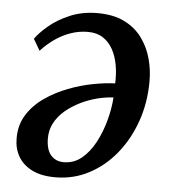

<svg xmlns="http://www.w3.org/2000/svg" viewBox="-46 -606 597 663"><g transform="rotate(5 252.5 -274.0)"><path d="M54.5 -455.5Q68.5 -476 98 -501.2Q127.5 -526.5 170.5 -544.8Q213.5 -563 266 -563Q321 -563 359 -544.2Q397 -525.5 420.5 -493.5Q444 -461.5 454.8 -422Q465.5 -382.5 465 -341Q464.5 -268 441.8 -203.8Q419 -139.5 379 -90.5Q339 -41.5 285.5 -13.5Q232 14.5 169.5 14.5Q120 14.5 88.2 -1.8Q56.5 -18 40.8 -45.2Q25 -72.5 25 -107Q24.5 -154 46.8 -189.5Q69 -225 106 -250.8Q143 -276.5 186.2 -293Q229.5 -309.5 272 -317.5Q314.5 -325.5 347.5 -326.5Q349 -359 343.8 -389.2Q338.5 -419.5 325.5 -443.5Q312.5 -467.5 291 -481.5Q269.5 -495.5 238.5 -495.5Q207.5 -495.5 178.5 -485.2Q149.5 -475 124.2 -457.2Q99 -439.5 77.5 -416ZM194 -40Q229.5 -40 256.5 -62.5Q283.5 -85 302.5 -121Q321.5 -157 332.5 -198.2Q343.5 -239.5 346 -277.5Q319.5 -276.5 290 -269Q260.5 -261.5 232.5 -247.8Q204.5 -234 181.5 -214.8Q158.5 -195.5 145.2 -170.5Q132 -145.5 132.5 -115.5Q133 -78 149.5 -59Q166 -40 194 -40Z"/></g></svg>

Font: Merriweather 24pt Medium
Style: Italic
Weight: 500
Italic angle: -7.8°
Version: Version 2.101